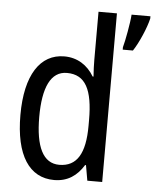

<svg xmlns="http://www.w3.org/2000/svg" viewBox="-54 -806 697 862"><g transform="rotate(5 294.5 -375.0)"><path d="M222 10C283 10 325 -20 355 -69H359L371 0H438V-760H355V-543C355 -523 356 -494 358 -468H354C325 -517 279 -547 220 -547C111 -547 46 -448 46 -268C46 -86 110 10 222 10ZM589 -750V-760H504C502 -725 486 -638 478 -611V-600H524C549 -637 580 -709 589 -750ZM239 -60C166 -60 131 -132 131 -267C131 -399 165 -474 238 -474C322 -474 355 -408 355 -272V-246C355 -122 319 -60 239 -60Z"/></g></svg>

Font: Noto Sans Lao Condensed
Style: Regular
Weight: 400
Width: 3
Designer: Monotype Design Team
Foundry: Monotype Imaging Inc.
Version: Version 2.004